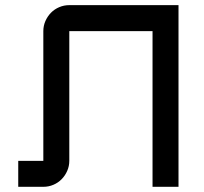

<svg xmlns="http://www.w3.org/2000/svg" viewBox="-20 -720 787 740"><path d="M247.1 -100.1Q247.1 -79.6 239 -61.3Q231 -43 217.5 -29.3Q204.1 -15.6 185.8 -7.8Q167.5 0 147 0H50.3V-100.1H147V-600.1Q147 -620.6 155 -638.9Q163.1 -657.2 176.5 -670.9Q189.9 -684.6 208.3 -692.4Q226.6 -700.2 247.1 -700.2H668V0H567.9V-600.1H247.1Z"/></svg>

Font: Aldrich [RUS by Daymarius]
Style: Regular
Weight: 400
Designer: Matthew Desmond
Foundry: Matthew Desmond
Version: Version 1.002 August 24, 2018